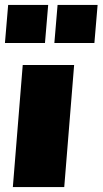

<svg xmlns="http://www.w3.org/2000/svg" viewBox="-27 -757 415 777"><path d="M65 -494H273L233 0H25ZM168 -737 155 -583H-7L6 -737ZM368 -737 355 -583H193L206 -737Z"/></svg>

Font: Nunito Sans Heavy Heavy
Style: Italic
Weight: 400
Italic angle: -4.541°
Designer: Vernon Adams
Foundry: Vernon Adams
Version: Version 2.002